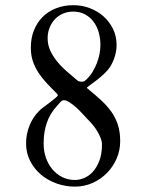

<svg xmlns="http://www.w3.org/2000/svg" viewBox="-20 -695 557 730"><path d="M79.1 -150.4Q79.1 -184.1 91.8 -216.6Q104.5 -249 128.4 -272.9Q134.3 -279.3 146.5 -288.3Q158.7 -297.4 170.7 -306.4Q182.6 -315.4 191.2 -322.8Q199.7 -330.1 199.7 -332Q199.7 -333.5 199.5 -335Q199.2 -336.4 198.2 -336.9Q178.2 -356.9 160.2 -376Q142.1 -395 127.9 -416Q113.8 -437 105.5 -460.7Q97.2 -484.4 97.2 -513.7Q97.2 -549.8 108.9 -579.3Q120.6 -608.9 141.6 -630.1Q162.6 -651.4 192.6 -663.3Q222.7 -675.3 259.3 -675.3Q291.5 -675.3 321.3 -664.1Q351.1 -652.8 373.5 -632.8Q396 -612.8 409.7 -585Q423.3 -557.1 423.3 -523.9Q423.3 -502.9 416.7 -481Q410.2 -459 398.4 -440.4Q389.6 -427.2 374.8 -413.3Q359.9 -399.4 345.2 -388.4Q330.6 -377.4 320.6 -370.1Q310.5 -362.8 310.5 -362.3Q310.5 -360.4 312.7 -358.4Q314.9 -356.4 316.4 -355.5Q341.3 -335 363 -315.2Q384.8 -295.4 401.4 -272.9Q418 -250.5 427.5 -222.7Q437 -194.8 437 -158.2Q437 -123 423.3 -91.8Q409.7 -60.5 386.2 -36.9Q362.8 -13.2 331.5 0.7Q300.3 14.6 264.6 14.6Q229.5 14.6 196 2.9Q162.6 -8.8 136.7 -30.3Q110.8 -51.8 95 -82.3Q79.1 -112.8 79.1 -150.4ZM146 -147Q146 -119.6 154.8 -94.7Q163.6 -69.8 179.4 -51Q195.3 -32.2 217 -21.5Q238.8 -10.7 265.6 -10.7Q281.7 -10.7 299.8 -18.1Q317.9 -25.4 332.8 -41.7Q347.7 -58.1 357.7 -83.7Q367.7 -109.4 367.7 -145Q367.7 -157.7 362.1 -171.6Q356.4 -185.5 348.4 -198.5Q340.3 -211.4 330.1 -223.4Q319.8 -235.4 311 -243.7Q305.7 -249.5 294.9 -261.2Q284.2 -272.9 271.5 -284.7Q258.8 -296.4 245.6 -305.2Q232.4 -314 223.1 -314Q215.8 -314 209 -306.2Q202.1 -298.3 196.8 -292.5Q169.9 -263.2 158 -228Q146 -192.9 146 -152.8ZM161.1 -549.8Q161.1 -524.9 170.9 -503.4Q180.7 -481.9 196.3 -462.4Q211.9 -442.9 231.9 -425.3Q252 -407.7 272.5 -390.6Q275.9 -387.2 281 -385.7Q286.1 -384.3 289.6 -384.3Q296.9 -384.3 300.8 -386.5Q304.7 -388.7 311.5 -396Q323.7 -407.7 332.8 -423.1Q341.8 -438.5 348.4 -455.3Q355 -472.2 358.4 -489.7Q361.8 -507.3 361.8 -524.4Q361.8 -548.3 355.5 -571.3Q349.1 -594.2 336.2 -611.8Q323.2 -629.4 303.7 -640.1Q284.2 -650.9 258.3 -650.9Q236.3 -650.9 218.5 -642.8Q200.7 -634.8 188 -621.1Q175.3 -607.4 168.2 -588.9Q161.1 -570.3 161.1 -549.8Z"/></svg>

Font: Kurinto Book Core
Style: Regular
Weight: 400
Designer: Kurinto was developed by Clint Goss from a range of fonts that are compatible with the SIL Open Font License Version 1.1
Foundry: Clinton F. Goss
Version: Version 2.196; July 25, 2020